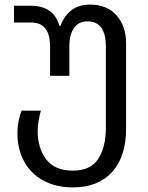

<svg xmlns="http://www.w3.org/2000/svg" viewBox="-20 -566 644 836"><path d="M297 250Q224 250 169.5 220.5Q115 191 85.5 138Q56 85 56 13Q56 -16 61.5 -41.5Q67 -67 74 -84H158Q153 -68 148.5 -42.5Q144 -17 144 5Q144 78 181 127.5Q218 177 297 177Q374 177 407.5 126Q441 75 441 -10V-363Q441 -416 421.5 -444.5Q402 -473 361 -473Q323 -473 302.5 -444.5Q282 -416 282 -365V-236H198V-363Q198 -468 116 -468H41V-541H113Q162 -541 193.5 -520.5Q225 -500 239 -453H243Q278 -546 372 -546Q446 -546 487.5 -499Q529 -452 529 -378V-6Q529 116 468 183Q407 250 297 250Z"/></svg>

Font: Go Noto Kurrent-Regular
Style: Regular
Weight: 400
Designer: Monotype Design Team
Foundry: Monotype Imaging Inc.
Version: Version 2.012; ttfautohint (v1.8.4.7-5d5b)